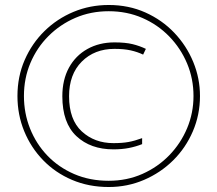

<svg xmlns="http://www.w3.org/2000/svg" viewBox="-20 -742 872 770"><path d="M416 8Q336 8 269 -20.5Q202 -49 153 -99.5Q104 -150 77 -216Q50 -282 50 -357Q50 -435 79 -501.5Q108 -568 158.5 -617.5Q209 -667 275 -694.5Q341 -722 416 -722Q496 -722 563 -692Q630 -662 679 -610.5Q728 -559 755 -493.5Q782 -428 782 -357Q782 -282 753.5 -215.5Q725 -149 674.5 -99Q624 -49 557.5 -20.5Q491 8 416 8ZM416 -17Q489 -17 551 -44.5Q613 -72 659 -119.5Q705 -167 730.5 -228Q756 -289 756 -357Q756 -426 730.5 -487Q705 -548 659 -595.5Q613 -643 551 -670Q489 -697 416 -697Q344 -697 282.5 -670.5Q221 -644 174.5 -597.5Q128 -551 102 -489.5Q76 -428 76 -357Q76 -288 100.5 -226.5Q125 -165 170 -118Q215 -71 277.5 -44Q340 -17 416 -17ZM435 -143Q343 -143 286.5 -196Q230 -249 230 -356Q230 -422 256.5 -470.5Q283 -519 330.5 -545.5Q378 -572 439 -572Q483 -572 511.5 -565Q540 -558 565 -546L554 -523Q531 -534 504 -540Q477 -546 439 -546Q359 -546 308 -495Q257 -444 257 -356Q257 -262 308 -215Q359 -168 435 -168Q470 -168 495 -172.5Q520 -177 550 -188V-164Q525 -154 497 -148.5Q469 -143 435 -143Z"/></svg>

Font: Noto Sans Syriac Western Thin
Style: Regular
Weight: 100
Designer: Patrick Giasson and the Monotype Design Team
Foundry: Monotype Imaging Inc.
Version: Version 3.000; ttfautohint (v1.8.4.7-5d5b)